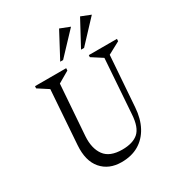

<svg xmlns="http://www.w3.org/2000/svg" viewBox="-195 -956 1017 1094"><g transform="rotate(-30 313.5 -409.0)"><path d="M286 10Q203 10 156 -44.5Q109 -99 116 -199L141 -554L73 -598L74 -612H279L278 -597L204 -554L180 -221Q175 -143 209 -96.5Q243 -50 325 -50Q395 -50 431 -82Q467 -114 472 -197L497 -554L427 -599L428 -612H613L612 -597L532 -554L508 -222Q503 -150 475 -98Q447 -46 399.5 -18Q352 10 286 10ZM268 -661 357 -828 421 -803 287 -661ZM405 -661 495 -828 558 -803 425 -661Z"/></g></svg>

Font: Ancizar Serif Light
Style: Italic
Weight: 300
Italic angle: -4°
Designer: Cesar Puertas, Viviana Monsalve, Julian Moncada, Julian Prieto, Jose Castro, Felipe Aragon, Mariel Hernandez, Sara Alarc
Version: Version 8.100